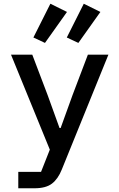

<svg xmlns="http://www.w3.org/2000/svg" viewBox="-20 -809 640 1029"><path d="M451 -516H561L311 100Q291 150 258.5 175Q226 200 165 200H78V112H200L247 -7L39 -516H153L235 -300L299 -123H305L369 -300ZM221 -579 159 -608 250 -789 339 -745ZM400 -579 338 -608 429 -789 518 -745Z"/></svg>

Font: IBM Plex Mono Medium
Style: Regular
Weight: 500
Monospace: yes
Designer: Mike Abbink, Paul van der Laan, Pieter van Rosmalen
Foundry: Bold Monday
Version: Version 2.3